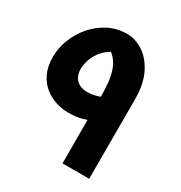

<svg xmlns="http://www.w3.org/2000/svg" viewBox="-180 -899 965 1026"><g transform="rotate(30 302.5 -386.0)"><path d="M394.2 -283.2 398.7 -431Q369.6 -414.5 337.2 -405.2Q304.8 -395.8 276.1 -395.8Q256.5 -395.8 239.9 -401.7Q223.2 -407.5 210.8 -419.2Q198.4 -430.9 191.9 -448.7Q185.4 -466.4 185.4 -489.9Q186.1 -510.5 193.1 -534.8Q200.1 -559.2 214.9 -582.9Q229.7 -606.7 252.8 -626.6Q275.9 -646.6 308.4 -658.7L237.4 -667.8Q277.1 -653.4 300.3 -627Q323.5 -600.6 334.9 -565.8Q346.3 -531.1 349.8 -490.9Q353.3 -450.8 353.3 -407.9L354 0H518.5V-488Q518.5 -584 486.9 -646.9Q455.2 -709.8 407.1 -740.9Q359 -772 309.3 -772Q246.5 -772 194.6 -745.4Q142.8 -718.7 104.6 -674.2Q66.4 -629.6 45.6 -576.1Q24.8 -522.5 24.8 -468.4Q24.8 -408.6 44.8 -366.9Q64.9 -325.3 97.8 -299.2Q130.7 -273.1 168.9 -261.5Q207.2 -250 242.6 -250Q292.9 -250 326.8 -259.6Q360.8 -269.3 394.2 -283.2Z"/></g></svg>

Font: Kufam
Style: Italic
Weight: 400
Italic angle: -11°
Designer: Artur Schmal
Foundry: Original Type
Version: Version 1.301; ttfautohint (v1.8.3)